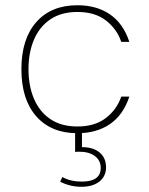

<svg xmlns="http://www.w3.org/2000/svg" viewBox="-20 -508 574 740"><path d="M278.3 -487.8Q352.5 -487.8 403.8 -452.6Q455.1 -417.5 478.5 -346.7H447.3Q430.7 -396 388.4 -429Q346.2 -461.9 278.3 -461.9Q216.3 -461.9 174.3 -433.6Q132.3 -405.3 111.1 -355.5Q89.8 -305.7 89.8 -241.2Q89.8 -176.8 111.1 -127Q132.3 -77.1 174.3 -48.8Q216.3 -20.5 278.3 -20.5Q346.2 -20.5 388.4 -53.5Q430.7 -86.4 447.3 -135.7H478.5Q455.1 -64.9 403.8 -29.8Q352.5 5.4 278.3 5.4Q177.2 5.4 119.9 -59.6Q62.5 -124.5 62.5 -241.2Q62.5 -357.9 119.9 -422.9Q177.2 -487.8 278.3 -487.8ZM388.7 136.7Q388.7 171.4 363 191.7Q337.4 211.9 293.9 211.9Q250.5 211.9 211.9 192.4L220.2 174.3Q251.5 191.9 295.4 191.9Q368.2 191.9 368.2 139.2Q368.2 110.4 345.7 93.5Q323.2 76.7 285.6 76.7Q282.2 76.7 277.8 76.9Q273.4 77.1 269.5 77.6V-0.5H295.9V59.1Q339.4 59.1 364 79.8Q388.7 100.6 388.7 136.7Z"/></svg>

Font: Estedad-FD Thin
Style: Regular
Weight: 100
Designer: Amin Abedi
Version: Version 7.3